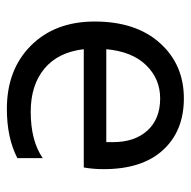

<svg xmlns="http://www.w3.org/2000/svg" viewBox="-18 -535 558 562"><g transform="rotate(90 261.0 -254.0)"><path d="M396 -286.1H124Q130.9 -361.8 170.9 -402.8Q210.9 -443.8 268.1 -443.8Q328.1 -443.8 362.1 -406.5Q396 -369.1 396 -306.2ZM442.9 -100.1Q392.1 -64.9 307.1 -64.9Q229 -64.9 180.9 -105Q132.8 -145 124 -220.2H470.2Q475.1 -246.6 475.1 -278.8Q475.1 -391.1 419.2 -452.1Q363.3 -513.2 268.1 -513.2Q168.9 -513.2 106 -443.1Q43 -373 43 -252Q43 -136.2 113.3 -65.7Q183.6 4.9 298.8 4.9Q383.8 4.9 442.9 -25.9Z"/></g></svg>

Font: FAU Chimera
Style: Regular
Weight: 400
Version: Version 1.002;hotconv 1.0.117;makeotfexe 2.5.65602